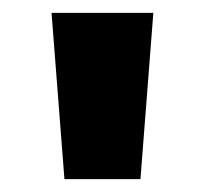

<svg xmlns="http://www.w3.org/2000/svg" viewBox="-20 -734 318 298"><path d="M218 -714H60L80 -456H198Z"/></svg>

Font: Noto Sans Lao ExtraBold
Style: Regular
Weight: 800
Designer: Monotype Design Team
Foundry: Monotype Imaging Inc.
Version: Version 2.003